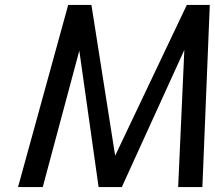

<svg xmlns="http://www.w3.org/2000/svg" viewBox="-20 -757 871 777"><path d="M256 -737H350L446 -127L736 -737H829L799 0H701L726 -555L473 0H379L301 -552L153 0H53Z"/></svg>

Font: Exo Medium
Style: Italic
Weight: 500
Italic angle: -9°
Designer: Natanael Gama
Foundry: Natanael Gama
Version: Version 1.500; ttfautohint (v1.6)